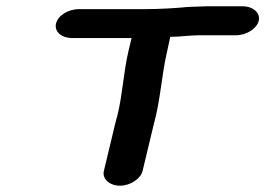

<svg xmlns="http://www.w3.org/2000/svg" viewBox="-20 -613 843 610"><path d="M616 -501H730C763 -501 796 -522 802 -547C808 -572 784 -593 751 -593H636C618 -593 595 -591 578 -591C538 -587 486 -584 441 -584H231C197 -584 164 -564 158 -538C152 -512 176 -492 210 -492H398L388 -450C372 -381 370 -316 353 -246C350 -237 348 -228 346 -220L310 -70C304 -45 328 -23 361 -23C394 -23 427 -45 433 -70L469 -220C490 -295 493 -373 511 -450L521 -496C556 -496 580 -501 616 -501Z"/></svg>

Font: Blanket
Style: SikObl
Weight: 700
Foundry: Cannot Into Space Fonts
Version: Version 0.9